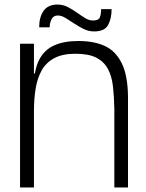

<svg xmlns="http://www.w3.org/2000/svg" viewBox="-20 -823 639 843"><path d="M129 -334V-442Q129 -515 151.5 -559.5Q174 -604 217.5 -623.5Q261 -643 324 -643Q393 -643 440.5 -621Q488 -599 514.5 -545.5Q541 -492 542 -398L482 -345Q481 -399 476 -443.5Q471 -488 454 -520Q437 -552 403.5 -569.5Q370 -587 311 -587Q254 -587 218 -567.5Q182 -548 163 -514Q144 -480 136.5 -434Q129 -388 129 -334ZM68 0V-631H129V-442V0ZM131 -436 96 -461V-500H142ZM482 0V-360L542 -403V0ZM393 -685Q369 -685 347 -696Q325 -707 305.5 -720Q286 -733 268 -744Q250 -755 234 -755Q214 -755 206 -738Q198 -721 198 -703H152Q152 -748 171.5 -775.5Q191 -803 232 -803Q257 -803 278 -792Q299 -781 318 -767.5Q337 -754 354 -743.5Q371 -733 388 -733Q413 -733 418.5 -747Q424 -761 424 -783H470Q470 -741 454.5 -713Q439 -685 393 -685Z"/></svg>

Font: Matangi
Style: Regular
Weight: 400
Designer: Prashant Pant
Foundry: The Graphic Ant
Version: Version 3.002